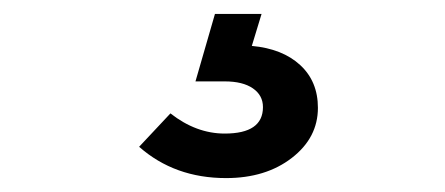

<svg xmlns="http://www.w3.org/2000/svg" viewBox="-20 -20 640 276"><path d="M305 236Q231 236 180 191L225 143Q262 172 303 172Q358 172 358 134Q358 117 343.5 107Q329 97 303 97H261L289 0H356L342 46Q386 50 411.5 73.5Q437 97 437 135Q437 178 399.5 207Q362 236 305 236Z"/></svg>

Font: Red Hat Display
Style: Bold
Weight: 700
Designer: Pentagram, MCKL
Foundry: Pentagram, MCKL
Version: Version 1.023; ttfautohint (v1.8.3)